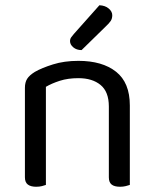

<svg xmlns="http://www.w3.org/2000/svg" viewBox="-20 -707 590 732"><path d="M475 -305V-203H395V-301Q395 -357 363.5 -383Q332 -409 279 -409Q239 -409 208 -399Q177 -389 155 -376V-203H75V-372Q75 -393 83.5 -406.5Q92 -420 113 -433Q139 -448 182 -461.5Q225 -475 279 -475Q370 -475 422.5 -433.5Q475 -392 475 -305ZM75 -258H155V-2Q150 0 140 2.5Q130 5 118 5Q97 5 86 -3.5Q75 -12 75 -31ZM395 -258H475V-2Q470 0 459.5 2.5Q449 5 438 5Q416 5 405.5 -3.5Q395 -12 395 -31ZM262 -578 359 -687Q381 -686 394.5 -674.5Q408 -663 408 -649Q408 -636 402 -627Q396 -618 382 -605L291 -516Q272 -516 259.5 -526.5Q247 -537 247 -550Q247 -559 252 -565.5Q257 -572 262 -578Z"/></svg>

Font: Baloo Tamma 2
Style: Regular
Weight: 400
Designer: Divya Kowshik, Shuchita Grover and Ek Type
Foundry: Ek Type
Version: Version 1.700